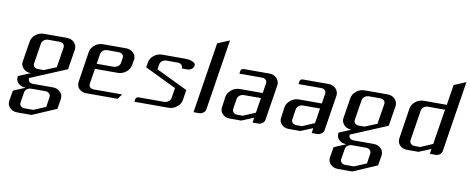

<svg xmlns="http://www.w3.org/2000/svg" viewBox="-59 -726 2866 1170"><g transform="rotate(10 1373.5 -140.5)"><path d="M34.2 62 107.9 30.8Q78.6 30.8 61.5 13.2Q47.9 -0.5 47.9 -20Q47.9 -26.9 48.8 -30.8L123 -62Q94.2 -62 76.7 -80.6Q62 -96.7 62 -115.7Q62 -118.2 63 -125L83 -250Q86.4 -274.4 109.9 -293.9Q131.3 -312 163.1 -312H303.2Q331.1 -312 348.6 -293.5Q363.3 -277.3 363.3 -257.3Q363.3 -252.4 362.8 -250L342.8 -125L118.2 -30.8Q116.2 -16.6 124.5 -8.3Q132.8 0 147.9 0H271Q298.8 0 316.9 18.1Q331.5 32.7 331.5 52.7Q331.5 59.1 331.1 62L320.8 124L171.9 188H83Q54.7 188 36.1 168.9Q22.9 154.3 22.9 136.2Q22.9 128.9 23.9 125ZM103 62 92.8 125Q90.8 138.2 99.6 147Q108.4 155.8 123 155.8H176.8L252 124L261.2 62Q263.2 48.8 253.9 40Q244.6 30.8 231 30.8H143.1Q128.9 30.8 116.7 39.1Q105.5 46.9 103 62ZM132.8 -125Q130.9 -111.3 139.6 -102.5Q147.9 -94.2 163.1 -94.2H197.8L272.9 -125L293 -250Q294.9 -263.2 286.1 -272Q277.3 -280.8 263.2 -280.8H192.9Q178.2 -280.8 166.5 -272Q155.3 -263.2 152.8 -250Z M418.9 -52.2Q418.9 -53.2 419.9 -62L448.7 -250Q452.1 -274.4 475.6 -293.9Q497.1 -312 528.8 -312H668.9Q696.3 -312 714.8 -293.5Q728.5 -278.8 729.5 -258.8Q729.5 -256.8 728.5 -250L722.7 -217.8Q717.3 -190.4 695.8 -173.8Q673.3 -155.8 643.6 -155.8H503.9L488.8 -62Q486.8 -47.9 495.1 -39.6Q503.9 -30.8 518.6 -30.8H693.8L671.9 0H478.5Q449.7 0 432.1 -18.1Q419.4 -31.2 418.9 -52.2ZM508.8 -188H613.8Q625.5 -188 639.6 -196.8Q651.4 -205.1 653.8 -219.2L658.7 -250Q660.6 -263.2 651.9 -272Q643.1 -280.8 628.9 -280.8H558.6Q543.9 -280.8 532.2 -272Q521 -263.2 518.6 -250Z M775.4 0 777.3 -15.1Q780.3 -30.8 797.4 -30.8H954.6Q968.3 -30.8 980.5 -40Q992.7 -48.3 994.6 -62L1004.4 -125L809.6 -219.2L814.5 -250Q817.9 -274.4 841.3 -293.9Q862.8 -312 894.5 -312H1034.7Q1062.5 -312 1081.5 -303.2Q1101.1 -294.4 1098.6 -280.8Q1096.7 -267.6 1085.4 -258.8Q1073.7 -250 1059.6 -250H1024.4Q1026.4 -263.2 1017.6 -272Q1008.8 -280.8 994.6 -280.8H924.3Q909.7 -280.8 897.9 -272Q886.7 -263.2 884.3 -250L879.4 -219.2L1074.2 -125L1064.5 -62Q1061 -36.6 1037.1 -18.1Q1014.2 0 985.4 0Z M1141.1 0 1210 -438 1284.2 -469.2 1215.3 -30.8Q1213.4 -17.1 1201.2 -8.8Q1189.5 0 1175.3 0Z M1306.2 -52.2Q1306.2 -55.2 1307.1 -62L1315.9 -125Q1319.3 -149.4 1342.8 -168.9Q1365.2 -188 1396 -188H1536.1L1545.9 -250Q1547.9 -262.7 1539.1 -271.5Q1530.8 -279.8 1516.1 -279.8H1376L1377.9 -295.9Q1380.9 -312 1397.9 -312H1556.2Q1584 -312 1601.6 -293.5Q1616.2 -277.3 1616.2 -257.3Q1616.2 -252.4 1615.7 -250L1581.1 -30.8Q1579.1 -17.1 1566.9 -8.8Q1555.2 0 1541 0H1506.8L1510.7 -30.8L1436 0H1365.7Q1336.4 0 1319.8 -18.1Q1306.2 -32.2 1306.2 -52.2ZM1376 -62Q1374 -48.8 1382.8 -40Q1392.1 -30.8 1405.8 -30.8H1440.9L1516.1 -63L1530.8 -155.8H1425.8Q1411.1 -155.8 1399.4 -147Q1388.2 -138.2 1385.7 -125Z M1671.9 -52.2Q1671.9 -55.2 1672.9 -62L1681.6 -125Q1685.1 -149.4 1708.5 -168.9Q1731 -188 1761.7 -188H1901.9L1911.6 -250Q1913.6 -262.7 1904.8 -271.5Q1896.5 -279.8 1881.8 -279.8H1741.7L1743.7 -295.9Q1746.6 -312 1763.7 -312H1921.9Q1949.7 -312 1967.3 -293.5Q1981.9 -277.3 1981.9 -257.3Q1981.9 -252.4 1981.4 -250L1946.8 -30.8Q1944.8 -17.1 1932.6 -8.8Q1920.9 0 1906.7 0H1872.6L1876.5 -30.8L1801.8 0H1731.4Q1702.1 0 1685.5 -18.1Q1671.9 -32.2 1671.9 -52.2ZM1741.7 -62Q1739.7 -48.8 1748.5 -40Q1757.8 -30.8 1771.5 -30.8H1806.6L1881.8 -63L1896.5 -155.8H1791.5Q1776.9 -155.8 1765.1 -147Q1753.9 -138.2 1751.5 -125Z M2018.6 62 2092.3 30.8Q2063 30.8 2045.9 13.2Q2032.2 -0.5 2032.2 -20Q2032.2 -26.9 2033.2 -30.8L2107.4 -62Q2078.6 -62 2061 -80.6Q2046.4 -96.7 2046.4 -115.7Q2046.4 -118.2 2047.4 -125L2067.4 -250Q2070.8 -274.4 2094.2 -293.9Q2115.7 -312 2147.5 -312H2287.6Q2315.4 -312 2333 -293.5Q2347.7 -277.3 2347.7 -257.3Q2347.7 -252.4 2347.2 -250L2327.1 -125L2102.5 -30.8Q2100.6 -16.6 2108.9 -8.3Q2117.2 0 2132.3 0H2255.4Q2283.2 0 2301.3 18.1Q2315.9 32.7 2315.9 52.7Q2315.9 59.1 2315.4 62L2305.2 124L2156.2 188H2067.4Q2039.1 188 2020.5 168.9Q2007.3 154.3 2007.3 136.2Q2007.3 128.9 2008.3 125ZM2087.4 62 2077.1 125Q2075.2 138.2 2084 147Q2092.8 155.8 2107.4 155.8H2161.1L2236.3 124L2245.6 62Q2247.6 48.8 2238.3 40Q2229 30.8 2215.3 30.8H2127.4Q2113.3 30.8 2101.1 39.1Q2089.8 46.9 2087.4 62ZM2117.2 -125Q2115.2 -111.3 2124 -102.5Q2132.3 -94.2 2147.5 -94.2H2182.1L2257.3 -125L2277.3 -250Q2279.3 -263.2 2270.5 -272Q2261.7 -280.8 2247.6 -280.8H2177.2Q2162.6 -280.8 2150.9 -272Q2139.6 -263.2 2137.2 -250Z M2403.3 -52.2Q2403.3 -55.2 2404.3 -62L2433.1 -250Q2436.5 -274.4 2460 -293.9Q2481.4 -312 2513.2 -312H2653.3L2673.3 -438L2747.1 -469.2L2678.2 -30.8Q2676.3 -16.6 2665 -8.8Q2651.9 0 2638.2 0H2604L2607.9 -30.8L2533.2 0H2462.9Q2433.6 0 2417 -18.1Q2403.3 -32.2 2403.3 -52.2ZM2473.1 -62Q2471.2 -48.8 2480 -40Q2489.3 -30.8 2502.9 -30.8H2538.1L2613.3 -63L2647.9 -280.8H2543Q2528.3 -280.8 2516.6 -272Q2505.4 -263.2 2502.9 -250Z"/></g></svg>

Font: Hhenum
Style: Italic
Weight: 400
Designer: T. Christopher White
Version: Version 1.0